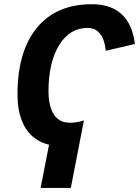

<svg xmlns="http://www.w3.org/2000/svg" viewBox="-20 -689 664 916"><path d="M211.4 -254.4Q211.4 -182.6 236.8 -143.1Q262.2 -103.5 314 -103.5Q348.6 -103.5 380.4 -114.7L317.9 207.5H173.8L213.9 1.5Q140.6 -16.1 102.1 -77.6Q63.5 -139.2 63.5 -239.3Q63.5 -443.8 156 -556.4Q248.5 -668.9 418.5 -668.9Q508.8 -668.9 560.5 -621.1Q612.3 -573.2 623.5 -479L484.4 -446.8Q480 -498.5 458 -527.1Q436 -555.7 398.4 -555.7Q311.5 -555.7 261.5 -472.7Q211.4 -389.6 211.4 -254.4Z"/></svg>

Font: Liberation Mono
Style: Bold Italic
Weight: 700
Italic angle: -12°
Monospace: yes
Designer: Steve Matteson
Foundry: Ascender Corporation
Version: Version 2.1.5